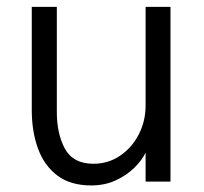

<svg xmlns="http://www.w3.org/2000/svg" viewBox="-20 -540 608 571"><path d="M251.5 11.5Q189.5 11.5 150.5 -18Q111.5 -47.5 93 -98.2Q74.5 -149 74.5 -212V-519.5H149V-207Q149 -142 173.2 -97.5Q197.5 -53 258 -53Q302 -53 337.2 -77Q372.5 -101 392.8 -140.5Q413 -180 413 -226V-519.5H487V0H413V-86Q402.5 -64 380.2 -41.8Q358 -19.5 325 -4Q292 11.5 251.5 11.5Z"/></svg>

Font: Acari Sans
Style: Regular
Weight: 400
Designer: Alfredo Marco Pradil and Stefan Peev (font) & Cristiano Sobral (main changes)
Foundry: Alfredo Marco Pradil and Stefan Peev (font) & Cristiano Sobral (main changes)
Version: Version 1.063; ttfautohint (v1.8.3)